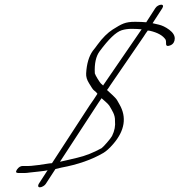

<svg xmlns="http://www.w3.org/2000/svg" viewBox="-20 -718 765 819"><path d="M175.5 66 216.5 3 241.5 -3C311.9 -16 372.2 -37 421.5 -66C433 -73 446.9 -85 463.2 -104C512.3 -161 521.4 -218 489.5 -273L479.3 -291C472.2 -303 446.6 -324 436.5 -334C441.9 -341 445.9 -347 450.3 -354L592.8 -562C598.2 -571 604.7 -580 610.6 -588C613.1 -587 615.1 -587 618.1 -587C653.2 -579 675.8 -566 686.9 -548C687.9 -546 688.5 -539 688.5 -529C689.6 -521 696.1 -520 707.6 -525C719 -530 725 -540 725.4 -553C725.8 -566 718.2 -579 702.1 -591C686 -603 670.4 -610 656.9 -613C643.4 -616 634.4 -618 630.9 -619L672.4 -683C677.8 -692 675.8 -698 667.8 -698C659.8 -698 647.8 -692 642.4 -683L603.8 -623C592.3 -624 576.8 -625 556.8 -625C512.8 -625 499.4 -616 460.6 -592C440.2 -579 417.3 -557 395.6 -527C389.1 -518 383.2 -510 375.7 -501C359.4 -478 349.7 -446 347.5 -405C346.6 -391 350.7 -377 360.3 -362C369.9 -347 375.5 -336 381.5 -332C387.5 -328 392.1 -323 395.6 -318C386.2 -303 374.9 -286 362 -268L201.8 -22C191.8 -22 155.4 -15 143.9 -14C129.4 -13 116.9 -10 101.9 -10H76.9C67.9 -10 59.5 -5 52.5 5C45.6 15 48.2 20 58.2 20H85.2C92.2 20 98.6 19 106.1 18C119.1 16 172.1 12 183.1 8L145.5 66C140.6 74 142.1 81 150.1 81C158.1 81 170.6 74 175.5 66ZM413.3 -299C420.8 -292 440.9 -276 446.5 -267C457.6 -247 471.8 -229 470.5 -202C472.6 -182 469.3 -161 458 -138C452.5 -127 420.8 -91 413.4 -86C379 -67 344.1 -53 309.2 -45C268.2 -35 261.7 -34 235.8 -28L382.6 -253C395.9 -274 406.3 -289 413.3 -299ZM420.8 -355 419.9 -353C418.8 -355 415.8 -357 412.3 -360C405.8 -365 386.5 -397 384.5 -405C382.2 -447 389.4 -478 404.8 -499C443.4 -551 474.1 -581 499.1 -589C512.1 -593 526 -595 542 -595C558 -595 571.5 -594 584.1 -593Z"/></svg>

Font: MewTooHand
Style: UltimateIta
Weight: 400
Designer: Mew Too, Robert Jablonski
Version: Version 0.77